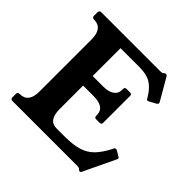

<svg xmlns="http://www.w3.org/2000/svg" viewBox="-173 -834 1009 1009"><g transform="rotate(45 332.0 -329.5)"><path d="M639 -188Q647 -184 647 -179Q647 -175 644 -170L561 4Q558 12 551 12Q548 12 543 9L539 4Q536 2 532.5 1Q529 0 521 0H40Q26 0 26 -13V-40Q26 -53 40 -53H41Q105 -53 105 -136V-523Q105 -606 40 -606Q26 -606 26 -620V-646Q26 -660 40 -660H480Q492 -660 497 -664L502 -669Q504 -671 510 -671Q517 -671 521 -664L590 -545Q593 -541 593 -537Q593 -531 586 -526L551 -507Q544 -503 541 -503Q534 -503 531 -511L528 -516Q501 -561 469.5 -579.5Q438 -598 387 -598H245V-391H322Q362 -391 384 -406Q406 -421 406 -450V-456Q406 -469 419 -469H445Q458 -469 458 -456V-256Q458 -243 445 -243H419Q406 -243 406 -256V-261Q406 -320 322 -320H245V-146Q245 -62 305 -62H363Q428 -62 468.5 -74.5Q509 -87 537 -116Q565 -145 590 -194L592 -200Q597 -207 604 -207Q608 -207 611 -205Z"/></g></svg>

Font: Young Serif
Style: Regular
Weight: 400
Designer: Bastien Sozeau
Foundry: NBR — Bastien Sozeau
Version: Version 3.004; ttfautohint (v1.8.4.7-5d5b);gftools[0.9.33]